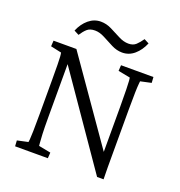

<svg xmlns="http://www.w3.org/2000/svg" viewBox="-134 -861 918 979"><g transform="rotate(20 324.5 -371.5)"><path d="M488.3 -118.2V-372.1Q488.3 -434.6 487.3 -467.3Q486.3 -500 485.4 -513.7Q484.4 -527.3 483.4 -529.3L418 -542L419.9 -573.2H595.7L597.7 -542L539.1 -529.3Q539.1 -527.3 537.6 -513.7Q536.1 -500 535.2 -466.8Q534.2 -433.6 534.2 -372.1V-117.2Q534.2 -92.8 534.2 -61.5Q534.2 -30.3 535.2 3.9H500L155.3 -495.1H162.1V-199.2Q162.1 -138.7 163.6 -106Q165 -73.2 166.5 -60.1Q168 -46.9 168 -43.9L233.4 -31.2L231.4 0H53.7L51.8 -31.2L110.4 -43.9Q111.3 -46.9 112.3 -59.1Q113.3 -71.3 114.3 -104Q115.2 -136.7 115.2 -199.2V-384.8Q115.2 -436.5 114.7 -464.8Q114.3 -493.2 113.3 -507.3Q112.3 -521.5 110.4 -529.3L51.8 -542L53.7 -573.2H177.7L495.1 -118.2ZM487.3 -739.3 513.7 -725.6Q497.1 -685.5 468.3 -660.6Q439.5 -635.7 402.3 -635.7Q373 -635.7 344.2 -650.4Q315.4 -665 288.1 -679.7Q260.7 -694.3 235.4 -694.3Q208 -694.3 192.9 -680.7Q177.7 -667 163.1 -644.5L136.7 -658.2Q153.3 -698.2 182.6 -722.7Q211.9 -747.1 248 -747.1Q278.3 -747.1 306.6 -732.9Q335 -718.8 362.8 -704.1Q390.6 -689.5 417 -689.5Q442.4 -689.5 457.5 -703.6Q472.7 -717.8 487.3 -739.3Z"/></g></svg>

Font: Crimson Pro ExtraLight
Style: Regular
Weight: 250
Designer: Jacques Le Bailly
Foundry: Baron von Fonthausen
Version: Version 1.003